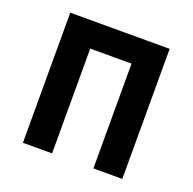

<svg xmlns="http://www.w3.org/2000/svg" viewBox="-97 -601 701 699"><g transform="rotate(20 254.0 -252.0)"><path d="M61 0V-504H446V0H334V-406H174V0Z"/></g></svg>

Font: Zen Kaku Gothic New
Style: Bold
Weight: 700
Designer: Yoshimichi Ohira
Foundry: Positype
Version: Version 1.002